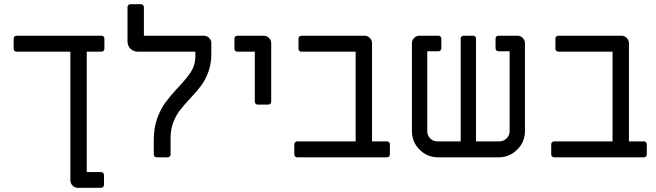

<svg xmlns="http://www.w3.org/2000/svg" viewBox="-20 -749 3124 914"><path d="M315 109V-503H59Q53 -503 49 -507Q45 -511 45 -517V-565Q45 -571 49 -575Q53 -579 59 -579H463Q469 -579 473 -575Q477 -571 477 -565V-517Q477 -511 473 -507Q469 -503 463 -503H393V70H461Q467 70 471 74Q475 78 475 84V131Q475 137 471 141Q467 145 461 145H351Q336 145 325.5 134.5Q315 124 315 109Z M712 -14V-82Q712 -140 728.5 -185.5Q745 -231 768 -262Q791 -293 829 -334Q871 -378 890.5 -409.5Q910 -441 910 -481V-503H637Q615 -503 601 -517Q587 -531 587 -553V-715Q587 -721 591 -725Q595 -729 601 -729H651Q657 -729 661 -725Q665 -721 665 -715V-579H950Q965 -579 975.5 -568.5Q986 -558 986 -543V-494Q986 -445 972 -407Q958 -369 938 -342Q918 -315 885 -280Q853 -246 835 -222Q817 -198 804.5 -165.5Q792 -133 792 -92V-14Q792 -8 788 -4Q784 0 778 0H726Q720 0 716 -4Q712 -8 712 -14Z M1193 -265V-503H1110Q1104 -503 1100 -507Q1096 -511 1096 -517V-565Q1096 -571 1100 -575Q1104 -579 1110 -579H1235Q1250 -579 1260.5 -568.5Q1271 -558 1271 -543V-265Q1271 -259 1267 -255Q1263 -251 1257 -251H1207Q1201 -251 1197 -255Q1193 -259 1193 -265Z M1381 -14V-62Q1381 -68 1385 -72Q1389 -76 1395 -76H1673V-503H1415Q1409 -503 1405 -507Q1401 -511 1401 -517V-565Q1401 -571 1405 -575Q1409 -579 1415 -579H1715Q1730 -579 1740.5 -568.5Q1751 -558 1751 -543V-76H1822Q1828 -76 1832 -72Q1836 -68 1836 -62V-14Q1836 -8 1832 -4Q1828 0 1822 0H1395Q1389 0 1385 -4Q1381 -8 1381 -14Z M1941 -125V-543Q1941 -558 1951.5 -568.5Q1962 -579 1977 -579H2067Q2073 -579 2077 -575Q2081 -571 2081 -565V-519Q2081 -513 2077 -509Q2073 -505 2067 -505H2014V-124Q2014 -104 2028 -90Q2042 -76 2062 -76H2173V-565Q2173 -571 2177 -575Q2181 -579 2187 -579H2232Q2238 -579 2242 -575Q2246 -571 2246 -565V-76H2357Q2377 -76 2391.5 -90Q2406 -104 2406 -124V-505H2353Q2347 -505 2343 -509Q2339 -513 2339 -519V-565Q2339 -571 2343 -575Q2347 -579 2353 -579H2443Q2458 -579 2468.5 -568.5Q2479 -558 2479 -543V-125Q2479 -73 2442 -36.5Q2405 0 2353 0H2066Q2014 0 1977.5 -36.5Q1941 -73 1941 -125Z M2604 -14V-62Q2604 -68 2608 -72Q2612 -76 2618 -76H2896V-503H2638Q2632 -503 2628 -507Q2624 -511 2624 -517V-565Q2624 -571 2628 -575Q2632 -579 2638 -579H2938Q2953 -579 2963.5 -568.5Q2974 -558 2974 -543V-76H3045Q3051 -76 3055 -72Q3059 -68 3059 -62V-14Q3059 -8 3055 -4Q3051 0 3045 0H2618Q2612 0 2608 -4Q2604 -8 2604 -14Z"/></svg>

Font: Miriam Libre
Style: Regular
Weight: 400
Designer: Michal Sahar
Foundry: Hagilda
Version: Version 1.001